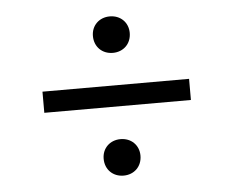

<svg xmlns="http://www.w3.org/2000/svg" viewBox="-41 -610 682 561"><g transform="rotate(-5 300.0 -329.5)"><path d="M300 -456C331 -456 354 -478 354 -510C354 -541 331 -563 300 -563C269 -563 246 -541 246 -510C246 -478 269 -456 300 -456ZM300 -96C331 -96 354 -118 354 -150C354 -181 331 -203 300 -203C269 -203 246 -181 246 -150C246 -118 269 -96 300 -96ZM85 -299H515V-361H85Z"/></g></svg>

Font: Hasklig
Style: Regular
Weight: 400
Monospace: yes
Designer: Paul D. Hunt, Teo Tuominen
Foundry: Adobe Systems Incorporated
Version: Version 2.030;PS 1.0;hotconv 16.6.51;makeotf.lib2.5.65220